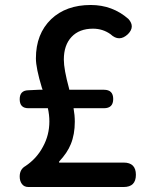

<svg xmlns="http://www.w3.org/2000/svg" viewBox="-20 -750 610 770"><path d="M94 0Q77 0 68 -12Q59 -24 59 -42Q59 -71 82 -84Q127 -114 152 -161Q178 -208 178 -263Q178 -289 172 -316H94Q59 -316 59 -352Q59 -387 93 -388L135 -390H151Q150 -393 148 -398Q124 -477 124 -516Q124 -614 185 -673Q245 -730 344 -730Q431 -730 495 -674Q523 -643 493 -613Q458 -580 423 -613Q392 -635 353 -635Q298 -635 267 -602Q236 -569 236 -511Q236 -472 257 -395Q258 -392 258 -390H397Q434 -390 434 -353Q434 -316 397 -316H275Q280 -288 280 -262Q280 -211 264 -172Q250 -137 217 -102V-98H476Q525 -98 525 -49Q525 0 476 0H292Z"/></svg>

Font: GenSenRounded TW M
Style: Regular
Weight: 500
Version: Version 1.501;PS 1;hotconv 16.6.51;makeotf.lib2.5.65220